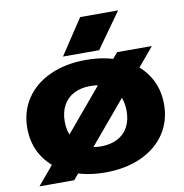

<svg xmlns="http://www.w3.org/2000/svg" viewBox="-91 -903 975 1017"><g transform="rotate(-10 397.0 -394.0)"><path d="M754.7 -600.2 226.2 28.4H39.2L567.7 -600.2ZM29.2 -285.6Q29.2 -375.5 75.1 -444.2Q121.1 -512.8 204.4 -550.6Q287.8 -588.4 396.9 -588.4Q506.1 -588.4 589.5 -550.6Q672.8 -512.8 718.8 -444.2Q764.7 -375.5 764.7 -285.6Q764.7 -195.6 718.8 -127.4Q672.8 -59.1 589.5 -21.2Q506.1 16.6 396.9 16.6Q287.8 16.6 204.4 -21.2Q121.1 -59.1 75.1 -127.4Q29.2 -195.6 29.2 -285.6ZM563.3 -285.6Q563.3 -335.9 543.6 -372.6Q524 -409.4 486.5 -428.8Q449 -448.3 396.9 -448.3Q345.2 -448.3 307.8 -428.8Q270.3 -409.4 250.4 -372.5Q230.6 -335.6 230.6 -285.6Q230.6 -235.6 250.4 -199.1Q270.3 -162.5 307.8 -143Q345.2 -123.5 396.9 -123.5Q449 -123.5 486.5 -143Q524 -162.5 543.6 -198.9Q563.3 -235.3 563.3 -285.6ZM611.3 -817.2 475.8 -627H281.3L407.2 -817.2Z"/></g></svg>

Font: Unbounded Variable
Style: Regular
Weight: 400
Designer: Luke Prowse, Jean-Baptiste Morizot, Fátima Lázaro, Florian Runge
Foundry: NaN
Version: Version 1.600;FEAKit 1.0